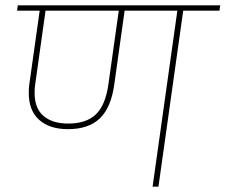

<svg xmlns="http://www.w3.org/2000/svg" viewBox="-20 -701 847 721"><path d="M804 -661H668L575 0H553L646 -661H448L409 -383Q397 -297 355 -256.5Q313 -216 235 -216Q166 -216 127 -251Q88 -286 88 -352Q88 -373 90 -384L129 -661H44L47 -681H807ZM426 -661H151L112 -383Q110 -372 110 -352Q110 -294 143.5 -265.5Q177 -237 236 -237Q304 -237 340 -271.5Q376 -306 387 -384Z"/></svg>

Font: FiraGO Thin
Style: Italic
Weight: 100
Italic angle: -8°
Designer: bBox Type GmbH
Foundry: bBox Type GmbH
Version: Version 1.001